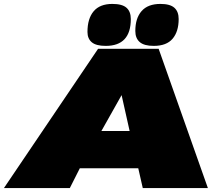

<svg xmlns="http://www.w3.org/2000/svg" viewBox="-62 -959 1126 979"><path d="M-42 0 438 -710H747L998 0H666L643 -101H345L294 0ZM455 -291H599L558 -474ZM722 -725Q673 -725 650.5 -744.5Q628 -764 628 -801Q628 -866 660 -902.5Q692 -939 756 -939Q805 -939 827 -919.5Q849 -900 849 -862Q849 -798 818 -761.5Q787 -725 722 -725ZM477 -725Q428 -725 406 -743.5Q384 -762 384 -796Q384 -864 415.5 -901.5Q447 -939 511 -939Q561 -939 583 -919.5Q605 -900 605 -862Q605 -725 477 -725Z"/></svg>

Font: Georama ExtraExtended Black
Style: Italic
Weight: 900
Width: 8
Italic angle: -9°
Designer: Jean-Baptiste Levee
Foundry: Production Type
Version: Version 1.000